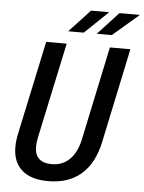

<svg xmlns="http://www.w3.org/2000/svg" viewBox="-59 -914 728 970"><g transform="rotate(5 305.5 -428.5)"><path d="M42 -148Q42 -178 50 -216L151 -690H255L151 -203Q146 -175 146 -159Q146 -77 233 -77Q286 -77 322 -111.5Q358 -146 373 -212L474 -690H578L477 -212Q454 -102 389.5 -46Q325 10 222 10Q134 10 88 -31Q42 -72 42 -148ZM363 -867H455L336 -753H257ZM507 -867H611L478 -753H402Z"/></g></svg>

Font: Decalotype Medium Italic
Style: Regular
Weight: 500
Italic angle: -12°
Designer: Alfredo Marco Pradil
Foundry: Alfredo Marco Pradil
Version: Version 1.0